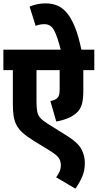

<svg xmlns="http://www.w3.org/2000/svg" viewBox="-20 -916 578 1136"><path d="M538 -501H473V-382Q473 -331 465 -301Q457 -271 435 -250Q395 -212 313 -197L278 -318Q308 -324 319 -336Q327 -344 330 -355.5Q333 -367 333 -390V-501H196V-313Q196 -279 200 -257Q204 -235 218 -219Q232 -203 262 -184L382 -109Q443 -70 462.5 -32Q482 6 482 48Q482 95 465.5 131.5Q449 168 426 200L312 133Q323 119 331.5 101Q340 83 340 61Q340 38 328.5 20Q317 2 279 -22L181 -82Q138 -109 114 -130.5Q90 -152 77 -177Q65 -202 60.5 -229.5Q56 -257 56 -304V-501H0V-622H538ZM341 -615Q320 -699 300.5 -736Q281 -773 243 -773Q215 -773 191 -763L155 -877Q200 -896 249 -896Q284 -896 314.5 -885Q345 -874 372 -844Q399 -814 422 -759Q445 -704 463 -615Z"/></svg>

Font: Noto Sans Condensed ExtraBold
Style: Regular
Weight: 800
Width: 3
Designer: Monotype Design Team
Foundry: Monotype Imaging Inc.
Version: Version 2.013; ttfautohint (v1.8.4.7-5d5b)